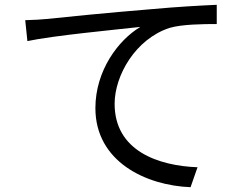

<svg xmlns="http://www.w3.org/2000/svg" viewBox="-20 -748 1040 799"><path d="M85 -664 94 -577C202 -600 457 -624 564 -636C472 -581 377 -454 377 -298C377 -75 588 24 773 31L802 -52C639 -58 457 -120 457 -316C457 -434 544 -586 686 -632C737 -647 825 -648 882 -648V-728C815 -725 721 -720 612 -710C428 -695 239 -676 174 -669C155 -667 123 -665 85 -664Z"/></svg>

Font: Source Han Sans TC
Style: Regular
Weight: 400
Designer: Ryoko NISHIZUKA 西塚涼子 (kana, bopomofo & ideographs); Paul D. Hunt (Latin, Greek & Cyrillic); Sandoll Communications 산돌커뮤니
Foundry: Adobe
Version: Version 2.002;hotconv 1.0.116;makeotfexe 2.5.65601